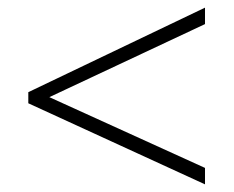

<svg xmlns="http://www.w3.org/2000/svg" viewBox="-20 -613 611 502"><path d="M516 -131 54 -343V-372L516 -593V-550L109 -359L516 -174Z"/></svg>

Font: Noto Kufi Arabic ExtraLight
Style: Regular
Weight: 200
Designer: Monotype Design Team, David Williams, Khaled Hosny
Foundry: Google LLC
Version: Version 2.109; ttfautohint (v1.8.4.7-5d5b)